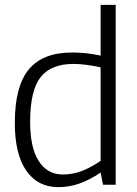

<svg xmlns="http://www.w3.org/2000/svg" viewBox="-20 -760 563 790"><path d="M404 0 394 -50Q348 -19 306 -4.5Q264 10 220 10Q135 10 88 -58Q41 -126 41 -254Q41 -405 98.5 -474.5Q156 -544 277 -544Q304 -544 334 -541Q364 -538 394 -531V-740H456V0ZM394 -98V-483Q360 -490 333 -493.5Q306 -497 282 -497Q190 -497 147 -442.5Q104 -388 104 -258Q104 -152 139.5 -97Q175 -42 239 -42Q277 -42 313 -55Q349 -68 394 -98Z"/></svg>

Font: Georama Light
Style: Regular
Weight: 300
Designer: Jean-Baptiste Levee
Foundry: Production Type
Version: Version 1.000